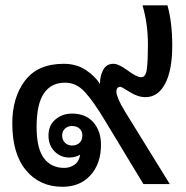

<svg xmlns="http://www.w3.org/2000/svg" viewBox="-20 -695 704 725"><path d="M291 -183.1Q291 -199.7 280.3 -209.5Q269.5 -219.2 252 -219.2Q236.3 -219.2 225.6 -209.5Q214.8 -199.7 214.8 -183.1Q214.8 -166 225.6 -155.8Q236.3 -145.5 252 -145.5Q269.5 -145.5 280.3 -155.8Q291 -166 291 -183.1ZM282.7 -111.3Q278.3 -107.4 266.6 -103.8Q254.9 -100.1 242.2 -100.1Q209 -100.1 186 -123.3Q163.1 -146.5 163.1 -183.1Q163.1 -222.2 189.5 -244.1Q215.8 -266.1 252 -266.1Q303.7 -266.1 332.5 -233.2Q361.3 -200.2 361.3 -148.4Q361.3 -77.1 321.8 -33.4Q282.2 10.3 216.3 10.3Q129.9 10.3 78.1 -52Q26.4 -114.3 26.4 -229Q26.4 -327.1 74.5 -390.6Q122.6 -454.1 220.7 -454.1Q269 -454.1 304.4 -430.4Q339.8 -406.7 357.4 -377.9Q357.4 -407.7 369.6 -430.9Q381.8 -454.1 408.2 -454.1Q428.2 -454.1 462.4 -428.7Q496.6 -403.3 513.2 -403.3Q530.8 -403.3 534.7 -435.8Q538.6 -468.3 538.6 -524.4Q538.6 -569.3 533 -606.7Q527.3 -644 518.1 -674.8H612.3Q621.1 -644 625.7 -606Q630.4 -567.9 630.4 -522.5Q630.4 -429.7 603.5 -378.9Q576.7 -328.1 529.3 -328.1Q500.5 -328.1 469.7 -347.7Q439 -367.2 434.6 -367.2Q427.2 -367.2 423.3 -362.5Q419.4 -357.9 419.4 -348.1Q419.9 -337.9 427.7 -319.3Q435.5 -300.8 452.6 -272.9L621.1 0H521.5L377 -238.8Q332.5 -313 300 -348.1Q267.6 -383.3 225.1 -382.8Q172.9 -382.8 145.5 -342Q118.2 -301.3 118.2 -215.8Q118.2 -134.3 145.8 -97.7Q173.3 -61 223.1 -61Q244.1 -61 261.5 -73.2Q278.8 -85.4 282.7 -111.3Z"/></svg>

Font: Roboto Web
Style: Regular
Weight: 400
Designer: Google
Version: Version 1.200310; 2013